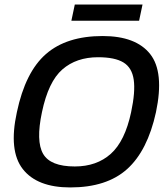

<svg xmlns="http://www.w3.org/2000/svg" viewBox="-20 -812 737 842"><path d="M293 -721 308 -792H605L590 -721ZM288 10Q143 10 80 -70.5Q17 -151 54 -320Q91 -496 181.5 -575Q272 -654 430 -654Q576 -654 638.5 -575Q701 -496 664 -320Q627 -151 537.5 -70.5Q448 10 288 10ZM308 -82Q404 -82 466 -137.5Q528 -193 555 -320Q574 -409 566.5 -462Q559 -515 521.5 -538Q484 -561 410 -561Q315 -561 253.5 -507.5Q192 -454 164 -320Q137 -193 169 -137.5Q201 -82 308 -82Z"/></svg>

Font: Kanit
Style: Italic
Weight: 400
Italic angle: -12°
Designer: Katatrad Team
Foundry: CadsonDemak
Version: Version 2.000; ttfautohint (v1.8.3)